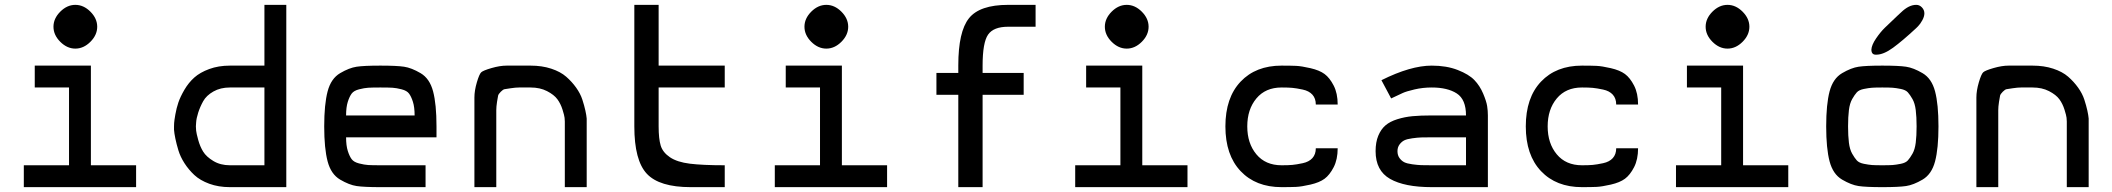

<svg xmlns="http://www.w3.org/2000/svg" viewBox="-20 -770 8692 790"><path d="M228 -722Q256 -750 290 -750Q324 -750 352 -722Q380 -694 380 -660Q380 -626 352 -598Q324 -570 290 -570Q256 -570 228 -598Q200 -626 200 -660Q200 -694 228 -722ZM78 0V-90H264V-410H123V-500H354V-90H540V0Z M926 0Q879 0 841 -14Q803 -28 779.5 -50Q756 -72 739 -98.5Q722 -125 714 -151.5Q706 -178 701.5 -200Q697 -222 696 -236V-250Q696 -255 696.5 -264Q697 -273 701.5 -299Q706 -325 714 -348.5Q722 -372 739 -401Q756 -430 779.5 -451Q803 -472 841 -486Q879 -500 926 -500H1068V-750H1158V0ZM926 -90H1068V-410H926Q887 -410 858 -393.5Q829 -377 816 -353.5Q803 -330 795.5 -306.5Q788 -283 787 -266L786 -250Q786 -243 787 -232.5Q788 -222 795.5 -194.5Q803 -167 816 -146Q829 -125 858 -107.5Q887 -90 926 -90Z M1545 0Q1478 0 1447.5 -4.5Q1417 -9 1379.5 -31Q1342 -53 1328 -106Q1314 -159 1314 -250Q1314 -341 1328 -394Q1342 -447 1379.5 -469Q1417 -491 1447.5 -495.5Q1478 -500 1545 -500Q1612 -500 1642.5 -495.5Q1673 -491 1710.5 -469Q1748 -447 1762 -394Q1776 -341 1776 -250V-205H1404Q1404 -171 1411 -149Q1418 -127 1427 -115Q1436 -103 1457.5 -97.5Q1479 -92 1495 -91Q1511 -90 1545 -90H1731V0ZM1404 -295H1686Q1686 -329 1679 -351Q1672 -373 1663 -385Q1654 -397 1632.5 -402.5Q1611 -408 1595 -409Q1579 -410 1545 -410Q1511 -410 1495 -409Q1479 -408 1457.5 -402.5Q1436 -397 1427 -385Q1418 -373 1411 -351Q1404 -329 1404 -295Z M1932 0V-270Q1932 -340 1932 -368.5Q1932 -397 1942 -431Q1952 -465 1960 -472.5Q1968 -480 2002.5 -490Q2037 -500 2065 -500Q2093 -500 2163 -500Q2210 -500 2248 -487.5Q2286 -475 2309.5 -454.5Q2333 -434 2350.5 -409.5Q2368 -385 2376 -360.5Q2384 -336 2388.5 -315.5Q2393 -295 2394 -282V-270V0H2304V-270Q2304 -276 2303 -285.5Q2302 -295 2294.5 -319Q2287 -343 2273.5 -361.5Q2260 -380 2231 -395Q2202 -410 2163 -410Q2130 -410 2116 -410Q2102 -410 2082 -407Q2062 -404 2056 -403Q2050 -402 2040.5 -392.5Q2031 -383 2029.5 -376.5Q2028 -370 2025 -350.5Q2022 -331 2022 -316.5Q2022 -302 2022 -270V0Z M2822 0Q2693 0 2641.5 -55Q2590 -110 2590 -250V-750H2690V-500H2962V-410H2690V-250Q2690 -199 2698.5 -171Q2707 -143 2736.5 -123Q2766 -103 2818.5 -96.5Q2871 -90 2962 -90V0Z M3318 -722Q3346 -750 3380 -750Q3414 -750 3442 -722Q3470 -694 3470 -660Q3470 -626 3442 -598Q3414 -570 3380 -570Q3346 -570 3318 -598Q3290 -626 3290 -660Q3290 -694 3318 -722ZM3168 0V-90H3354V-410H3213V-500H3444V-90H3630V0Z M3923 0V-380H3833V-470H3923V-501Q3923 -640 3967 -695Q4011 -750 4128 -750H4241V-660H4128Q4068 -660 4045.5 -627.5Q4023 -595 4023 -500V-470H4192V-380H4023V0Z M4554 -722Q4582 -750 4616 -750Q4650 -750 4678 -722Q4706 -694 4706 -660Q4706 -626 4678 -598Q4650 -570 4616 -570Q4582 -570 4554 -598Q4526 -626 4526 -660Q4526 -694 4554 -722ZM4404 0V-90H4590V-410H4449V-500H4680V-90H4866V0Z M5253 0Q5147 0 5084.5 -66Q5022 -132 5022 -250Q5022 -368 5084.5 -434Q5147 -500 5253 -500Q5291 -500 5313 -499Q5335 -498 5372 -489.5Q5409 -481 5430 -465.5Q5451 -450 5467.5 -418Q5484 -386 5484 -340H5394Q5394 -365 5380 -380.5Q5366 -396 5340 -401.5Q5314 -407 5297.5 -408.5Q5281 -410 5255 -410H5253Q5187 -410 5149.5 -365Q5112 -320 5112 -250Q5112 -180 5149.5 -135Q5187 -90 5253 -90H5255Q5281 -90 5297.5 -91.5Q5314 -93 5340 -98.5Q5366 -104 5380 -119.5Q5394 -135 5394 -160H5484Q5484 -114 5467.5 -82Q5451 -50 5430 -34.5Q5409 -19 5372 -10.5Q5335 -2 5313 -1Q5291 0 5253 0Z M5871 0Q5759 0 5699.5 -34Q5640 -68 5640 -148Q5640 -185 5651 -211.5Q5662 -238 5680.5 -254Q5699 -270 5729.5 -279.5Q5760 -289 5792.5 -292Q5825 -295 5871 -295H6012Q6012 -361 5974 -385.5Q5936 -410 5871 -410Q5834 -410 5800 -402Q5766 -394 5752 -387.5Q5738 -381 5704 -365L5664 -440Q5784 -500 5871 -500Q5932 -500 5978 -482Q6024 -464 6046.5 -440.5Q6069 -417 6082.5 -385Q6096 -353 6099 -333.5Q6102 -314 6102 -295V0ZM5871 -90H6012V-205H5871Q5843 -205 5828 -204.5Q5813 -204 5791 -201Q5769 -198 5758 -192.5Q5747 -187 5738.5 -175.5Q5730 -164 5730 -148Q5730 -131 5738.5 -119.5Q5747 -108 5758 -102.5Q5769 -97 5791 -94Q5813 -91 5827.5 -90.5Q5842 -90 5871 -90Z M6489 0Q6383 0 6320.5 -66Q6258 -132 6258 -250Q6258 -368 6320.5 -434Q6383 -500 6489 -500Q6527 -500 6549 -499Q6571 -498 6608 -489.5Q6645 -481 6666 -465.5Q6687 -450 6703.5 -418Q6720 -386 6720 -340H6630Q6630 -365 6616 -380.5Q6602 -396 6576 -401.5Q6550 -407 6533.5 -408.5Q6517 -410 6491 -410H6489Q6423 -410 6385.5 -365Q6348 -320 6348 -250Q6348 -180 6385.5 -135Q6423 -90 6489 -90H6491Q6517 -90 6533.5 -91.5Q6550 -93 6576 -98.5Q6602 -104 6616 -119.5Q6630 -135 6630 -160H6720Q6720 -114 6703.5 -82Q6687 -50 6666 -34.5Q6645 -19 6608 -10.5Q6571 -2 6549 -1Q6527 0 6489 0Z M7026 -722Q7054 -750 7088 -750Q7122 -750 7150 -722Q7178 -694 7178 -660Q7178 -626 7150 -598Q7122 -570 7088 -570Q7054 -570 7026 -598Q6998 -626 6998 -660Q6998 -694 7026 -722ZM6876 0V-90H7062V-410H6921V-500H7152V-90H7338V0Z M7700 -545H7698Q7680 -545 7680 -566Q7681 -585 7699 -611.5Q7717 -638 7735.5 -656Q7754 -674 7789 -707Q7793 -711 7796 -713.5Q7799 -716 7802 -719Q7834 -750 7864 -750H7865Q7878 -750 7888 -739.5Q7898 -729 7898 -715Q7898 -702 7889.5 -686.5Q7881 -671 7872 -662L7864 -654Q7808 -602 7769 -573.5Q7730 -545 7700 -545ZM7822.5 -4.5Q7792 0 7725 0Q7658 0 7627.5 -4.5Q7597 -9 7559.5 -31Q7522 -53 7508 -106Q7494 -159 7494 -250Q7494 -341 7508 -394Q7522 -447 7559.5 -469Q7597 -491 7627.5 -495.5Q7658 -500 7725 -500Q7792 -500 7822.5 -495.5Q7853 -491 7890.5 -469Q7928 -447 7942 -394Q7956 -341 7956 -250Q7956 -159 7942 -106Q7928 -53 7890.5 -31Q7853 -9 7822.5 -4.5ZM7682.5 -91Q7696 -90 7725 -90Q7754 -90 7767.5 -91Q7781 -92 7801 -96Q7821 -100 7830 -110Q7839 -120 7849 -137.5Q7859 -155 7862.5 -183Q7866 -211 7866 -250Q7866 -289 7862.5 -317Q7859 -345 7849 -362.5Q7839 -380 7830 -390Q7821 -400 7801 -404Q7781 -408 7767.5 -409Q7754 -410 7725 -410Q7696 -410 7682.5 -409Q7669 -408 7649 -404Q7629 -400 7620 -390Q7611 -380 7601 -362.5Q7591 -345 7587.5 -317Q7584 -289 7584 -250Q7584 -211 7587.5 -183Q7591 -155 7601 -137.5Q7611 -120 7620 -110Q7629 -100 7649 -96Q7669 -92 7682.5 -91Z M8112 0V-270Q8112 -340 8112 -368.5Q8112 -397 8122 -431Q8132 -465 8140 -472.5Q8148 -480 8182.5 -490Q8217 -500 8245 -500Q8273 -500 8343 -500Q8390 -500 8428 -487.5Q8466 -475 8489.5 -454.5Q8513 -434 8530.5 -409.5Q8548 -385 8556 -360.5Q8564 -336 8568.5 -315.5Q8573 -295 8574 -282V-270V0H8484V-270Q8484 -276 8483 -285.5Q8482 -295 8474.5 -319Q8467 -343 8453.5 -361.5Q8440 -380 8411 -395Q8382 -410 8343 -410Q8310 -410 8296 -410Q8282 -410 8262 -407Q8242 -404 8236 -403Q8230 -402 8220.5 -392.5Q8211 -383 8209.5 -376.5Q8208 -370 8205 -350.5Q8202 -331 8202 -316.5Q8202 -302 8202 -270V0Z"/></svg>

Font: Hermit
Style: Regular
Weight: 400
Designer: Pablo Caro
Version: Version 2.000;PS 002.000;hotconv 1.0.88;makeotf.lib2.5.64775